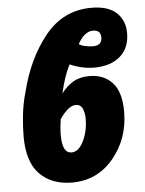

<svg xmlns="http://www.w3.org/2000/svg" viewBox="-54 -809 650 863"><g transform="rotate(-5 270.5 -377.5)"><path d="M320 -607Q350 -662 389 -662Q424 -662 424 -628Q424 -592 383 -592Q369 -592 351 -595.5Q333 -599 320 -607ZM497 -288Q497 -376 458.5 -418Q420 -460 355 -460Q312 -460 282 -442.5Q252 -425 228 -393Q244 -467 271 -520Q293 -510 321.5 -503Q350 -496 380 -496Q455 -496 498 -533.5Q541 -571 541 -638Q541 -695 503.5 -730Q466 -765 391 -765Q263 -765 181 -663Q99 -561 63 -414Q48 -363 42.5 -310Q37 -257 37 -215Q37 -100 91 -45Q145 10 237 10Q351 10 424 -78Q497 -166 497 -288ZM204 -206Q204 -227 206 -246Q208 -265 210 -278Q222 -297 242 -316.5Q262 -336 283 -336Q304 -336 313 -317Q322 -298 322 -271Q322 -215 300 -170Q278 -125 246 -125Q204 -125 204 -206Z"/></g></svg>

Font: Noto Sans Display SemiCondensed Black
Style: Italic
Weight: 900
Width: 4
Designer: Monotype Design team
Foundry: Monotype Imaging Inc.
Version: 1.000